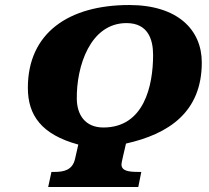

<svg xmlns="http://www.w3.org/2000/svg" viewBox="-20 -745 833 765"><path d="M172 0H531L543 -60H532C492 -60 464 -64 464 -90C464 -94 466 -104 469 -117L482 -173C652 -211 784 -298 784 -496C784 -627 687 -725 495 -725C254 -725 91 -614 91 -395C91 -286 145 -209 292 -169L279 -112C269 -67 234 -60 197 -60H185ZM392 -237C319 -237 287 -288 286 -350C284 -480 339 -653 484 -653C569 -653 590 -589 590 -526C590 -403 554 -237 392 -237Z"/></svg>

Font: Noto Serif SemiCondensed Black
Style: Italic
Weight: 900
Width: 4
Italic angle: -12°
Designer: Monotype Design Team
Foundry: Monotype Imaging Inc.
Version: Version 2.014